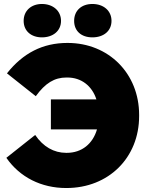

<svg xmlns="http://www.w3.org/2000/svg" viewBox="-20 -930 755 966"><path d="M191 -742C246 -742 287 -774 287 -825C287 -876 246 -910 191 -910C137 -910 99 -876 99 -825C99 -774 137 -742 191 -742ZM445 -742C501 -742 541 -774 541 -825C541 -876 501 -910 445 -910C389 -910 353 -876 353 -825C353 -774 389 -742 445 -742ZM314 16C527 16 680 -137 680 -346V-352C680 -560 527 -714 320 -714H319C195 -714 96 -663 15 -561L160 -446C208 -512 254 -540 314 -540H319C389 -540 443 -498 465 -430H236V-279H468C447 -207 392 -161 316 -161H313C251 -161 197 -192 157 -251L12 -136C80 -38 188 16 313 16Z"/></svg>

Font: Fixel Display Black
Style: Regular
Weight: 900
Designer: AlfaBravo + MacPaw
Foundry: Kyrylo Tkachov, Marchela Mozhyna, Serhii Makarenko, Maria Weinstein, Zakhar Kryvoshyya
Version: Version 1.211